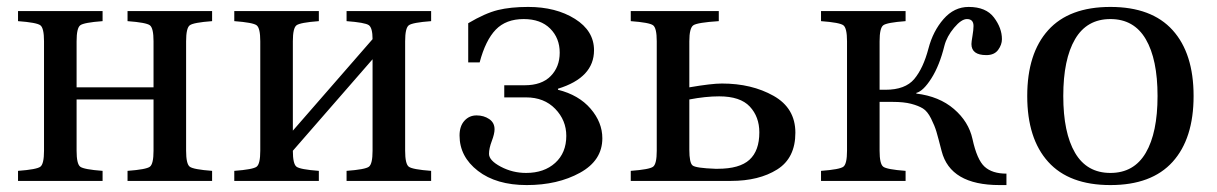

<svg xmlns="http://www.w3.org/2000/svg" viewBox="-20 -522 3512 554"><path d="M32 0V-29Q86 -33 96.5 -41Q107 -49 107 -87V-403Q107 -441 96.5 -449Q86 -457 32 -461V-490H276V-461Q222 -457 211.5 -449Q201 -441 201 -403V-270H423V-403Q423 -441 412.5 -449Q402 -457 348 -461V-490H592V-461Q538 -457 527.5 -449Q517 -441 517 -403V-87Q517 -49 527.5 -41Q538 -33 592 -29V0H348V-29Q402 -33 412.5 -41Q423 -49 423 -87V-235H201V-87Q201 -49 211.5 -41Q222 -33 276 -29V0Z M656 0V-29Q710 -33 720.5 -41Q731 -49 731 -87V-403Q731 -441 720.5 -449Q710 -457 656 -461V-490H900V-461Q846 -457 835.5 -449Q825 -441 825 -403V-145L1055 -409Q1055 -442 1044 -449.5Q1033 -457 980 -461V-490H1224V-461Q1170 -457 1159.5 -449Q1149 -441 1149 -403V-87Q1149 -49 1159.5 -41Q1170 -33 1224 -29V0H980V-29Q1034 -33 1044.5 -41Q1055 -49 1055 -87V-351L825 -87Q825 -49 835.5 -41Q846 -33 900 -29V0Z M1306 -131Q1306 -158 1320 -173.5Q1334 -189 1355 -189Q1376 -189 1391.5 -178.5Q1407 -168 1407 -149Q1407 -136 1399 -115Q1391 -94 1391 -78Q1391 -59 1425 -41Q1459 -23 1498 -23Q1550 -23 1582 -52Q1614 -81 1614 -130Q1614 -175 1582 -208Q1550 -241 1498 -241H1435V-276H1494Q1543 -276 1569 -302.5Q1595 -329 1595 -370Q1595 -412 1567.5 -439.5Q1540 -467 1491 -467Q1440 -467 1410.5 -436.5Q1381 -406 1364 -342H1331V-455Q1380 -484 1416.5 -493Q1453 -502 1504 -502Q1584 -502 1639 -467.5Q1694 -433 1694 -377Q1694 -298 1590 -266V-263Q1650 -248 1684 -208.5Q1718 -169 1718 -123Q1718 -59 1653.5 -23.5Q1589 12 1500 12Q1412 12 1359 -29Q1306 -70 1306 -131Z M1969 -90Q1969 -52 1978.5 -44.5Q1988 -37 2044 -35H2051Q2114 -35 2142.5 -61Q2171 -87 2171 -140Q2171 -185 2143.5 -214.5Q2116 -244 2055 -244Q2016 -244 1969 -235ZM1800 0V-29Q1854 -33 1864.5 -41Q1875 -49 1875 -87V-403Q1875 -441 1864.5 -449Q1854 -457 1800 -461V-490H2054V-461Q1992 -457 1980.5 -449Q1969 -441 1969 -403V-270Q2033 -281 2063 -281Q2149 -281 2212 -245.5Q2275 -210 2275 -139Q2275 -66 2222.5 -33Q2170 0 2089 0Z M2349 0V-29Q2403 -33 2413.5 -41Q2424 -49 2424 -87V-403Q2424 -441 2413.5 -449Q2403 -457 2349 -461V-490H2593V-461Q2539 -457 2528.5 -449Q2518 -441 2518 -403V-263H2535Q2592 -263 2618 -294Q2644 -325 2659 -382Q2672 -432 2702.5 -467Q2733 -502 2775 -502Q2825 -502 2848 -471.5Q2871 -441 2871 -409Q2871 -393 2860 -378Q2849 -363 2826 -363Q2783 -363 2783 -395Q2783 -401 2786 -418.5Q2789 -436 2789 -447Q2789 -467 2770 -467Q2754 -467 2733 -442Q2712 -417 2705 -390Q2691 -333 2667.5 -296Q2644 -259 2624 -254V-252Q2690 -244 2732.5 -207.5Q2775 -171 2786 -121Q2799 -61 2821 -41Q2843 -21 2884 -21V12H2864Q2722 12 2697 -86Q2687 -125 2682 -142Q2677 -159 2666.5 -180Q2656 -201 2643 -209Q2630 -217 2609 -222.5Q2588 -228 2556 -228H2518V-87Q2518 -49 2528.5 -41Q2539 -33 2593 -29V0Z M3082 -409Q3048 -351 3048 -245Q3048 -139 3082 -81Q3116 -23 3184 -23Q3252 -23 3286 -81Q3320 -139 3320 -245Q3320 -351 3286 -409Q3252 -467 3184 -467Q3116 -467 3082 -409ZM3004.5 -55Q2944 -122 2944 -245Q2944 -368 3004.5 -435Q3065 -502 3184 -502Q3303 -502 3363.5 -435Q3424 -368 3424 -245Q3424 -122 3363.5 -55Q3303 12 3184 12Q3065 12 3004.5 -55Z"/></svg>

Font: Heuristica
Style: Regular
Weight: 400
Version: Version 1.0.1 ; ttfautohint (v1.4.1)